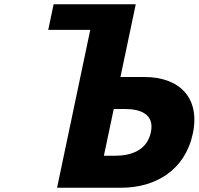

<svg xmlns="http://www.w3.org/2000/svg" viewBox="-20 -880 931 900"><path d="M247.5 0 403.1 -740H206.1L231.3 -860H616.3L609 -825L591.1 -740L544.6 -519H657.6C818.6 -519 919.7 -424 883.9 -254C848 -83 709.5 0 548.5 0ZM513.1 -369 467 -150H520C594 -150 669.3 -175 687.2 -260C704.8 -344 640.1 -369 566.1 -369Z"/></svg>

Font: Hussar
Style: BdOblTwo
Weight: 700
Foundry: Cannot Into Space Fonts
Version: Version 2.00